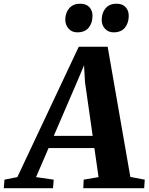

<svg xmlns="http://www.w3.org/2000/svg" viewBox="-97 -992 783 1012"><path d="M-77 0 -73.5 -45 -5.5 -58.5 318 -745.5H470.5L590 -59.5L666 -45L663 0H342L344 -45L422.5 -58.5L400.5 -211.5H159L93 -58.5L186 -45L182.5 0ZM186.5 -276H391.5L351 -559L346 -648L312 -567ZM310 -821.5Q282 -821.5 264.5 -841Q247 -860.5 247 -889.5Q248 -927 269 -949.8Q290 -972.5 325 -972.5Q358 -972.5 374.8 -953.5Q391.5 -934.5 390.5 -907Q390 -869.5 370 -845.5Q350 -821.5 310 -821.5ZM501.5 -821.5Q473.5 -821.5 456 -841Q438.5 -860.5 439 -889.5Q440 -927 460.8 -949.8Q481.5 -972.5 516.5 -972.5Q549 -972.5 565.8 -953.5Q582.5 -934.5 581.5 -907Q581 -869.5 561 -845.5Q541 -821.5 501.5 -821.5Z"/></svg>

Font: Merriweather 36pt ExtraBold
Style: Italic
Weight: 800
Italic angle: -7.8°
Version: Version 2.101